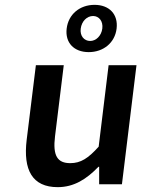

<svg xmlns="http://www.w3.org/2000/svg" viewBox="-20 -760 596 792"><path d="M90 -183C75 -59 113 12 218 12C285 12 337 -21 386 -72H389V0H483L543 -491H428L387 -155C344 -107 313 -87 270 -87C217 -87 197 -117 207 -198L243 -491H128ZM346 -545C407 -545 454 -584 461 -642C468 -701 431 -740 370 -740C309 -740 262 -701 255 -642C248 -584 285 -545 346 -545ZM352 -591C327 -591 309 -612 313 -642C317 -673 339 -694 364 -694C388 -694 406 -673 402 -642C398 -612 376 -591 352 -591Z"/></svg>

Font: Falling Sky
Style: Obl
Weight: 400
Designer: Paul D. Hunt
Foundry: Adobe Systems Incorporated
Version: Version 1.02